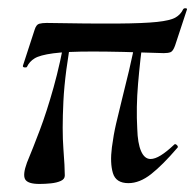

<svg xmlns="http://www.w3.org/2000/svg" viewBox="-20 -446 485 477"><path d="M299 9Q268 9 260.5 -16Q253 -41 258 -80Q262 -111 268.5 -139Q275 -167 283 -199Q291 -231 300.5 -270.5Q310 -310 320 -364L330 -372Q334 -374 335.5 -370.5Q337 -367 337 -365Q328 -297 323 -238Q318 -179 321 -126Q322 -90 330.5 -70.5Q339 -51 354 -51Q365 -51 379.5 -60Q394 -69 412 -86Q415 -90 419.5 -85.5Q424 -81 420 -78Q384 -36 355.5 -13.5Q327 9 299 9ZM78 11Q49 11 42.5 -0.5Q36 -12 47 -42Q62 -78 79 -123Q96 -168 113 -228.5Q130 -289 144 -368L160 -366Q141 -266 137.5 -194Q134 -122 137.5 -76.5Q141 -31 141 -10Q141 -1 131 3.5Q121 8 106.5 9.5Q92 11 78 11ZM47 -280Q46 -278 41 -278.5Q36 -279 37 -283L66 -372Q70 -385 77.5 -387Q85 -389 96 -389Q206 -387 271.5 -387.5Q337 -388 370 -391.5Q403 -395 416 -402.5Q429 -410 435 -423Q437 -426 441.5 -425.5Q446 -425 444 -421L415 -333Q410 -319 404 -316.5Q398 -314 387 -314Q275 -318 210 -318Q145 -318 112 -313.5Q79 -309 66 -301Q53 -293 47 -280Z"/></svg>

Font: Cormorant SemiBold
Style: Italic
Weight: 600
Italic angle: -10°
Designer: Christian Thalmann (Catharsis Fonts)
Foundry: Catharsis Fonts
Version: Version 4.000